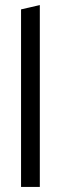

<svg xmlns="http://www.w3.org/2000/svg" viewBox="-20 -737 240 757"><path d="M63 0V-700L137 -717V0Z"/></svg>

Font: Red Hat Display Variable
Style: Regular
Weight: 400
Designer: Pentagram, MCKL
Foundry: Pentagram, MCKL
Version: Version 1.021